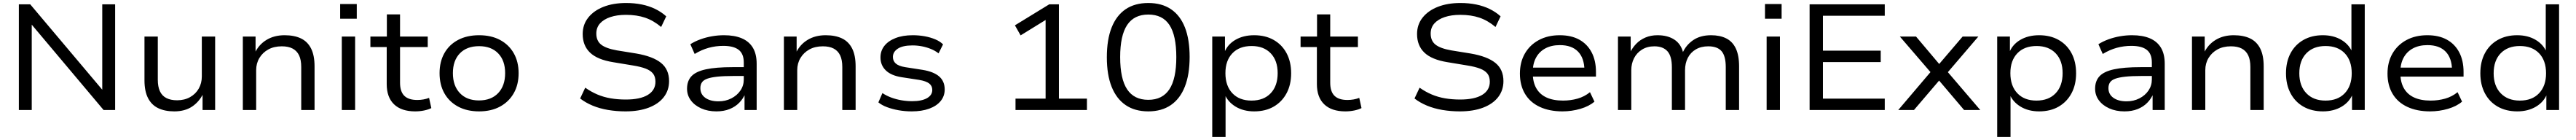

<svg xmlns="http://www.w3.org/2000/svg" viewBox="-20 -734 17206 934"><path d="M106 0V-705H182L677 -119H663V-705H749V0H672L179 -585H192V0Z M1144 9Q1081 9 1036.5 -12.5Q992 -34 968.5 -80Q945 -126 945 -198V-490H1034V-202Q1034 -156 1048 -125.5Q1062 -95 1091 -80Q1120 -65 1163 -65Q1212 -65 1249.5 -86Q1287 -107 1307.5 -143Q1328 -179 1328 -224V-490H1417V0H1333V-111H1338Q1311 -55 1263 -23Q1215 9 1144 9Z M1602 0V-490H1687V-380H1682Q1708 -436 1759.5 -467.5Q1811 -499 1881 -499Q1945 -499 1989.5 -478Q2034 -457 2057.5 -411Q2081 -365 2081 -291V0H1992V-287Q1992 -335 1977.5 -365Q1963 -395 1934.5 -410Q1906 -425 1862 -425Q1810 -425 1772 -404Q1734 -383 1712.5 -347Q1691 -311 1691 -266V0Z M2252 -609V-707H2363V-609ZM2263 0V-490H2352V0Z M2753 9Q2661 9 2612 -38Q2563 -85 2563 -173V-420H2454V-490H2564V-638H2652V-490H2837V-420H2652V-182Q2652 -123 2680.5 -95Q2709 -67 2767 -67Q2788 -67 2808 -70.5Q2828 -74 2846 -81L2861 -13Q2842 -3 2813 3Q2784 9 2753 9Z M3180 9Q3099 9 3039.5 -23Q2980 -55 2948 -112Q2916 -169 2916 -246Q2916 -322 2948 -379Q2980 -436 3039.5 -467.5Q3099 -499 3180 -499Q3261 -499 3320 -467.5Q3379 -436 3411.5 -379Q3444 -322 3444 -246Q3444 -169 3411.5 -112Q3379 -55 3320 -23Q3261 9 3180 9ZM3179 -64Q3261 -64 3307.5 -113Q3354 -162 3354 -246Q3354 -330 3307.5 -378Q3261 -426 3180 -426Q3098 -426 3051.5 -378Q3005 -330 3005 -246Q3005 -162 3051.5 -113Q3098 -64 3179 -64Z M4158 9Q4097 9 4041 -0.5Q3985 -10 3938 -29.5Q3891 -49 3855 -77L3889 -149Q3929 -121 3970.5 -103.5Q4012 -86 4059 -78Q4106 -70 4160 -70Q4256 -70 4307 -101Q4358 -132 4358 -189Q4358 -223 4341.5 -243.5Q4325 -264 4292 -276.5Q4259 -289 4209 -297L4076 -319Q3970 -336 3921 -383Q3872 -430 3872 -507Q3872 -570 3909 -616.5Q3946 -663 4011 -688.5Q4076 -714 4162 -714Q4218 -714 4267 -704Q4316 -694 4357 -674Q4398 -654 4430 -625L4396 -554Q4345 -597 4289 -616Q4233 -635 4161 -635Q4101 -635 4056.5 -620Q4012 -605 3987.5 -577.5Q3963 -550 3963 -510Q3963 -462 3995 -436.5Q4027 -411 4100 -398L4230 -377Q4341 -358 4395 -314.5Q4449 -271 4449 -193Q4449 -132 4414 -86.5Q4379 -41 4313.5 -16Q4248 9 4158 9Z M4765 9Q4708 9 4663.5 -11Q4619 -31 4594 -65Q4569 -99 4569 -142Q4569 -194 4598.5 -225.5Q4628 -257 4695 -271.5Q4762 -286 4873 -286H4963V-227H4876Q4813 -227 4771 -222.5Q4729 -218 4704 -209Q4679 -200 4668.5 -184.5Q4658 -169 4658 -146Q4658 -105 4691 -81.5Q4724 -58 4779 -58Q4826 -58 4864.5 -77.5Q4903 -97 4925.5 -130Q4948 -163 4948 -204V-317Q4948 -375 4914 -401.5Q4880 -428 4811 -428Q4761 -428 4713.5 -415Q4666 -402 4620 -374L4591 -439Q4621 -458 4658 -471.5Q4695 -485 4735.5 -492Q4776 -499 4816 -499Q4886 -499 4934.5 -478.5Q4983 -458 5008.5 -416Q5034 -374 5034 -308V0H4953V-112H4959Q4945 -77 4918.5 -49.5Q4892 -22 4853.5 -6.5Q4815 9 4765 9Z M5216 0V-490H5301V-380H5296Q5322 -436 5373.5 -467.5Q5425 -499 5495 -499Q5559 -499 5603.5 -478Q5648 -457 5671.5 -411Q5695 -365 5695 -291V0H5606V-287Q5606 -335 5591.5 -365Q5577 -395 5548.5 -410Q5520 -425 5476 -425Q5424 -425 5386 -404Q5348 -383 5326.5 -347Q5305 -311 5305 -266V0Z M6070 9Q6024 9 5982 1.5Q5940 -6 5905 -19Q5870 -32 5847 -51L5874 -113Q5901 -95 5933.5 -83Q5966 -71 6001.5 -65Q6037 -59 6073 -59Q6136 -59 6171.5 -79Q6207 -99 6207 -134Q6207 -161 6186.5 -177Q6166 -193 6119 -201L6002 -219Q5932 -230 5896.5 -264.5Q5861 -299 5861 -351Q5861 -395 5887 -428Q5913 -461 5961.5 -480Q6010 -499 6077 -499Q6118 -499 6156.5 -492Q6195 -485 6227 -471.5Q6259 -458 6279 -438L6249 -378Q6226 -396 6197.5 -407.5Q6169 -419 6138 -425Q6107 -431 6075 -431Q6010 -431 5977 -409.5Q5944 -388 5944 -354Q5944 -327 5963.5 -310Q5983 -293 6026 -286L6142 -268Q6216 -256 6253 -224Q6290 -192 6290 -137Q6290 -93 6263 -60Q6236 -27 6186.5 -9Q6137 9 6070 9Z M6763 0V-76H6964V-632L7010 -629L6797 -498L6759 -565L6988 -705H7053V-76H7240V0Z M7650 9Q7560 9 7498.5 -33Q7437 -75 7405 -155Q7373 -235 7373 -352Q7373 -470 7405 -550.5Q7437 -631 7498.5 -672.5Q7560 -714 7650 -714Q7740 -714 7801.5 -672.5Q7863 -631 7894.5 -551Q7926 -471 7926 -354Q7926 -237 7894 -156Q7862 -75 7800.5 -33Q7739 9 7650 9ZM7650 -68Q7744 -68 7790.5 -138Q7837 -208 7837 -353Q7837 -498 7791 -567.5Q7745 -637 7650 -637Q7555 -637 7508.5 -567Q7462 -497 7462 -353Q7462 -208 7508.5 -138Q7555 -68 7650 -68Z M8077 180V-490H8162V-379H8156Q8177 -436 8230.5 -467.5Q8284 -499 8357 -499Q8432 -499 8487.5 -467.5Q8543 -436 8573.5 -379Q8604 -322 8604 -245Q8604 -169 8573.5 -112Q8543 -55 8488 -23Q8433 9 8357 9Q8285 9 8232.5 -23Q8180 -55 8159 -108H8166V180ZM8339 -63Q8421 -63 8467.5 -112Q8514 -161 8514 -246Q8514 -330 8467.5 -378.5Q8421 -427 8340 -427Q8258 -427 8211.5 -378.5Q8165 -330 8165 -246Q8165 -161 8211.5 -112Q8258 -63 8339 -63Z M8966 9Q8874 9 8825 -38Q8776 -85 8776 -173V-420H8667V-490H8777V-638H8865V-490H9050V-420H8865V-182Q8865 -123 8893.5 -95Q8922 -67 8980 -67Q9001 -67 9021 -70.5Q9041 -74 9059 -81L9074 -13Q9055 -3 9026 3Q8997 9 8966 9Z M9731 9Q9670 9 9614 -0.5Q9558 -10 9511 -29.5Q9464 -49 9428 -77L9462 -149Q9502 -121 9543.5 -103.5Q9585 -86 9632 -78Q9679 -70 9733 -70Q9829 -70 9880 -101Q9931 -132 9931 -189Q9931 -223 9914.5 -243.5Q9898 -264 9865 -276.5Q9832 -289 9782 -297L9649 -319Q9543 -336 9494 -383Q9445 -430 9445 -507Q9445 -570 9482 -616.5Q9519 -663 9584 -688.5Q9649 -714 9735 -714Q9791 -714 9840 -704Q9889 -694 9930 -674Q9971 -654 10003 -625L9969 -554Q9918 -597 9862 -616Q9806 -635 9734 -635Q9674 -635 9629.5 -620Q9585 -605 9560.5 -577.5Q9536 -550 9536 -510Q9536 -462 9568 -436.5Q9600 -411 9673 -398L9803 -377Q9914 -358 9968 -314.5Q10022 -271 10022 -193Q10022 -132 9987 -86.5Q9952 -41 9886.5 -16Q9821 9 9731 9Z M10416 9Q10329 9 10264.5 -21Q10200 -51 10166 -108Q10132 -165 10132 -243Q10132 -319 10165 -376.5Q10198 -434 10258 -466.5Q10318 -499 10398 -499Q10475 -499 10528.5 -469.5Q10582 -440 10611 -385Q10640 -330 10640 -254V-223H10198V-283H10583L10563 -266Q10562 -347 10520 -390Q10478 -433 10399 -433Q10343 -433 10302.5 -411.5Q10262 -390 10240 -350Q10218 -310 10218 -255V-246Q10218 -187 10241 -146Q10264 -105 10309 -84Q10354 -63 10420 -63Q10471 -63 10517 -76Q10563 -89 10600 -119L10630 -56Q10594 -25 10536 -8Q10478 9 10416 9Z M10787 0V-490H10872V-380H10866Q10883 -415 10908.5 -441.5Q10934 -468 10970 -483.5Q11006 -499 11051 -499Q11119 -499 11164 -469.5Q11209 -440 11223 -380H11218Q11241 -433 11289 -466Q11337 -499 11409 -499Q11468 -499 11510 -478Q11552 -457 11574 -411Q11596 -365 11596 -291V0H11507V-286Q11507 -360 11479 -392.5Q11451 -425 11390 -425Q11342 -425 11307 -404.5Q11272 -384 11253.5 -348Q11235 -312 11235 -265V0H11147V-286Q11147 -359 11117.5 -392Q11088 -425 11030 -425Q10983 -425 10948 -403.5Q10913 -382 10894.5 -346Q10876 -310 10876 -266V0Z M11769 -609V-707H11880V-609ZM11780 0V-490H11869V0Z M12067 0V-705H12569V-629H12156V-396H12542V-320H12156V-76H12569V0Z M12659 0 12894 -276 12895 -229 12670 -490H12778L12942 -296H12923L13089 -490H13194L12972 -231L12973 -273L13207 0H13099L12923 -207H12941L12764 0Z M13320 180V-490H13405V-379H13399Q13420 -436 13473.5 -467.5Q13527 -499 13600 -499Q13675 -499 13730.5 -467.5Q13786 -436 13816.5 -379Q13847 -322 13847 -245Q13847 -169 13816.5 -112Q13786 -55 13731 -23Q13676 9 13600 9Q13528 9 13475.5 -23Q13423 -55 13402 -108H13409V180ZM13582 -63Q13664 -63 13710.5 -112Q13757 -161 13757 -246Q13757 -330 13710.5 -378.5Q13664 -427 13583 -427Q13501 -427 13454.5 -378.5Q13408 -330 13408 -246Q13408 -161 13454.5 -112Q13501 -63 13582 -63Z M14170 9Q14113 9 14068.5 -11Q14024 -31 13999 -65Q13974 -99 13974 -142Q13974 -194 14003.5 -225.5Q14033 -257 14100 -271.5Q14167 -286 14278 -286H14368V-227H14281Q14218 -227 14176 -222.5Q14134 -218 14109 -209Q14084 -200 14073.5 -184.5Q14063 -169 14063 -146Q14063 -105 14096 -81.5Q14129 -58 14184 -58Q14231 -58 14269.5 -77.5Q14308 -97 14330.5 -130Q14353 -163 14353 -204V-317Q14353 -375 14319 -401.5Q14285 -428 14216 -428Q14166 -428 14118.5 -415Q14071 -402 14025 -374L13996 -439Q14026 -458 14063 -471.5Q14100 -485 14140.5 -492Q14181 -499 14221 -499Q14291 -499 14339.5 -478.5Q14388 -458 14413.5 -416Q14439 -374 14439 -308V0H14358V-112H14364Q14350 -77 14323.5 -49.5Q14297 -22 14258.5 -6.5Q14220 9 14170 9Z M14621 0V-490H14706V-380H14701Q14727 -436 14778.5 -467.5Q14830 -499 14900 -499Q14964 -499 15008.5 -478Q15053 -457 15076.5 -411Q15100 -365 15100 -291V0H15011V-287Q15011 -335 14996.5 -365Q14982 -395 14953.5 -410Q14925 -425 14881 -425Q14829 -425 14791 -404Q14753 -383 14731.5 -347Q14710 -311 14710 -266V0Z M15496 9Q15421 9 15365.5 -22.5Q15310 -54 15279.5 -111.5Q15249 -169 15249 -245Q15249 -322 15279.5 -379Q15310 -436 15365.5 -467.5Q15421 -499 15495 -499Q15567 -499 15619.5 -467.5Q15672 -436 15693 -382H15686V-705H15775V0H15690V-111H15696Q15675 -55 15621.5 -23Q15568 9 15496 9ZM15513 -63Q15595 -63 15641.5 -112Q15688 -161 15688 -245Q15688 -330 15641.5 -378.5Q15595 -427 15513 -427Q15432 -427 15385 -378.5Q15338 -330 15338 -245Q15338 -161 15385 -112Q15432 -63 15513 -63Z M16211 9Q16124 9 16059.5 -21Q15995 -51 15961 -108Q15927 -165 15927 -243Q15927 -319 15960 -376.5Q15993 -434 16053 -466.5Q16113 -499 16193 -499Q16270 -499 16323.5 -469.5Q16377 -440 16406 -385Q16435 -330 16435 -254V-223H15993V-283H16378L16358 -266Q16357 -347 16315 -390Q16273 -433 16194 -433Q16138 -433 16097.5 -411.5Q16057 -390 16035 -350Q16013 -310 16013 -255V-246Q16013 -187 16036 -146Q16059 -105 16104 -84Q16149 -63 16215 -63Q16266 -63 16312 -76Q16358 -89 16395 -119L16425 -56Q16389 -25 16331 -8Q16273 9 16211 9Z M16794 9Q16719 9 16663.5 -22.5Q16608 -54 16577.5 -111.5Q16547 -169 16547 -245Q16547 -322 16577.5 -379Q16608 -436 16663.5 -467.5Q16719 -499 16793 -499Q16865 -499 16917.5 -467.5Q16970 -436 16991 -382H16984V-705H17073V0H16988V-111H16994Q16973 -55 16919.5 -23Q16866 9 16794 9ZM16811 -63Q16893 -63 16939.5 -112Q16986 -161 16986 -245Q16986 -330 16939.5 -378.5Q16893 -427 16811 -427Q16730 -427 16683 -378.5Q16636 -330 16636 -245Q16636 -161 16683 -112Q16730 -63 16811 -63Z"/></svg>

Font: Nunito Sans 10pt SemiExpanded
Style: Regular
Weight: 400
Width: 6
Designer: Vernon Adams
Foundry: Vernon Adams
Version: Version 3.101;gftools[0.9.27]